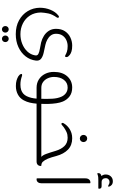

<svg xmlns="http://www.w3.org/2000/svg" viewBox="379 -1207 1186 1984"><g transform="rotate(90 972.0 -215.0)"><path d="M333 215Q251 215 190 181.5Q129 148 95 91.5Q61 35 60 -34Q60 -92 81.5 -144Q103 -196 139 -224Q146 -231 152 -231Q164 -231 164 -219Q164 -216 161 -210Q127 -161 119 -121.5Q111 -82 109 -45Q110 21 140.5 68.5Q171 116 222 141.5Q273 167 333 167Q386 167 432.5 148.5Q479 130 511.5 96Q544 62 552 16Q557 -8 537 -18.5Q517 -29 484.5 -34Q452 -39 418 -47Q382 -56 350 -76Q318 -96 298 -127.5Q278 -159 278 -201Q278 -256 302.5 -293Q327 -330 367 -349Q407 -368 451 -368Q488 -368 510.5 -361Q533 -354 547 -343Q556 -336 563 -327.5Q570 -319 570 -308Q570 -303 567.5 -298.5Q565 -294 560 -294Q557 -294 549 -298Q536 -306 514 -313.5Q492 -321 457 -321Q424 -321 394.5 -307.5Q365 -294 347 -267.5Q329 -241 329 -201Q329 -170 346 -147.5Q363 -125 389.5 -111Q416 -97 443 -91Q487 -82 526 -73Q565 -64 587.5 -46Q610 -28 606 7Q599 67 562 114Q525 161 466 188Q407 215 333 215ZM283 288Q297 288 307 298Q317 308 317 323Q317 338 307 348Q297 358 283 358Q269 358 259 348Q249 338 249 323Q249 308 259 298Q269 288 283 288ZM381 288Q395 288 405 298Q415 308 415 323Q415 338 405 348Q395 358 381 358Q367 358 357 348Q347 338 347 323Q347 308 357 298Q367 288 381 288Z M1053 -49H1176V0H1051Q1048 37 1040.5 69.5Q1033 102 1017 132Q996 172 957 193Q918 214 869 214Q835 214 811.5 207Q788 200 769 189Q748 175 745 161Q745 159 744.5 158.5Q744 158 744 158Q744 149 755 149Q759 149 765 151Q788 159 809 163Q830 167 854 167Q869 167 884 165Q899 163 910 159Q954 144 974.5 101Q995 58 999 0H886Q838 0 801 -23.5Q764 -47 743.5 -87.5Q723 -128 723 -178Q723 -266 768.5 -317Q814 -368 884 -368Q939 -368 974.5 -342Q1010 -316 1029 -272Q1041 -244 1047 -203Q1053 -162 1054 -119Q1054 -100 1054 -83Q1054 -66 1053 -49ZM775 -180Q775 -146 788.5 -116Q802 -86 827 -67.5Q852 -49 887 -49H1001Q1003 -108 1000 -162.5Q997 -217 979 -257Q966 -286 942 -303.5Q918 -321 884 -321Q835 -321 805 -282Q775 -243 775 -180Z M1411 -523Q1427 -523 1437.5 -512Q1448 -501 1448 -485Q1448 -469 1437.5 -458Q1427 -447 1411 -447Q1395 -447 1384.5 -458Q1374 -469 1374 -485Q1374 -501 1384.5 -512Q1395 -523 1411 -523ZM1601 -49Q1584 -63 1570.5 -99.5Q1557 -136 1539 -197Q1522 -254 1489.5 -287.5Q1457 -321 1403 -321Q1370 -321 1344.5 -309.5Q1319 -298 1295 -281Q1290 -277 1283.5 -271.5Q1277 -266 1271 -261Q1267 -257 1260 -257Q1250 -257 1250 -268Q1250 -273 1252 -276.5Q1254 -280 1255 -282Q1266 -301 1282 -316.5Q1298 -332 1314 -342Q1334 -354 1356.5 -361Q1379 -368 1409 -368Q1481 -368 1526 -324.5Q1571 -281 1592 -204Q1606 -150 1619.5 -117Q1633 -84 1652 -64Q1658 -57 1668.5 -53Q1679 -49 1690 -49Q1695 -49 1695 -44Q1695 -24 1683 -12Q1671 0 1648 0H1166V-49Z M1858 -672H1903Q1930 -672 1930 -647V-644Q1930 -638 1923 -638H1841Q1824 -638 1812 -637Q1800 -636 1785 -631Q1777 -627 1775 -627Q1769 -627 1769 -639Q1769 -664 1798 -669Q1793 -677 1788 -688Q1783 -699 1783 -714Q1783 -746 1802.5 -767Q1822 -788 1853 -788Q1878 -788 1892.5 -774.5Q1907 -761 1908 -747Q1909 -745 1908 -742Q1907 -739 1904 -739Q1902 -739 1898.5 -740.5Q1895 -742 1893 -743Q1877 -754 1861 -754Q1844 -754 1832.5 -743Q1821 -732 1821 -714Q1821 -695 1831.5 -683.5Q1842 -672 1858 -672ZM1864 -556H1869Q1874 -556 1874 -550V-51Q1874 -28 1863 -14Q1852 0 1833 0H1828Q1823 0 1823 -6V-504Q1823 -528 1834.5 -542Q1846 -556 1864 -556Z"/></g></svg>

Font: Zain Light
Style: Regular
Weight: 300
Designer: Zain,Boutros
Foundry: Mobile Telecommunications Company (Zain), 2024
Version: Version 1.51; ttfautohint (v1.8.4)